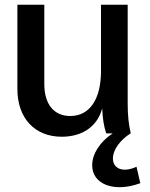

<svg xmlns="http://www.w3.org/2000/svg" viewBox="-20 -560 628 806"><path d="M239 14C327 14 389 -30 409 -105C411 -61 416 -29 426 0H453C401 34 367 85 367 134C367 215 461 249 569 209L553 140C497 166 454 149 454 105C454 69 484 28 528 0H529C520 -37 516 -76 516 -125V-540H404V-262C404 -143 356 -73 275 -73C206 -73 166 -123 166 -207V-540H53V-186C53 -64 126 14 239 14Z"/></svg>

Font: Ronzino Medium
Style: Regular
Weight: 500
Designer: Nunzio Mazzaferro
Foundry: Collletttivo
Version: Version 1.000;Glyphs 3.3 (3337)